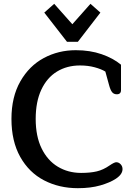

<svg xmlns="http://www.w3.org/2000/svg" viewBox="-20 -972 708 1006"><path d="M388 -753H331L212 -906L264 -952L359 -845L454 -952L506 -906ZM40 -349Q40 -464 86.5 -545.5Q133 -627 209.5 -668Q286 -709 377 -709Q452 -709 512.5 -688Q573 -667 614 -633V-500Q614 -478 592 -478Q576 -478 567 -489.5Q558 -501 551 -528L532 -597Q511 -610 476 -619.5Q441 -629 399 -629Q331 -629 278.5 -597Q226 -565 196.5 -502Q167 -439 167 -349Q167 -258 198 -194.5Q229 -131 283 -98.5Q337 -66 405 -66Q453 -66 487 -74Q521 -82 554 -105Q579 -122 589 -122Q602 -122 612 -111.5Q622 -101 622 -86Q622 -59 588 -36Q556 -15 505.5 -0.5Q455 14 388 14Q290 14 211 -27Q132 -68 86 -150Q40 -232 40 -349Z"/></svg>

Font: Maitree Semibold
Style: Regular
Weight: 600
Designer: CadsonDemak Team
Foundry: CadsonDemak
Version: Version 1.010